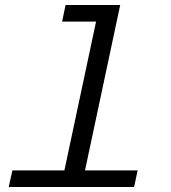

<svg xmlns="http://www.w3.org/2000/svg" viewBox="-20 -753 690 773"><path d="M225 0 381 -733H464L308 0ZM15 0 30 -67H534L520 0ZM230 -666 244 -733H422L408 -666Z"/></svg>

Font: Azeret Mono Thin Light
Style: Italic
Weight: 300
Italic angle: -12°
Version: Version 1.002